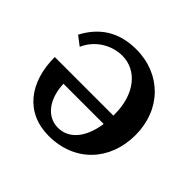

<svg xmlns="http://www.w3.org/2000/svg" viewBox="-134 -663 827 827"><g transform="rotate(45 279.0 -249.5)"><path d="M35 -243C35 -89 116 16 257 16C414 16 519 -95 519 -251C519 -407 410 -515 260 -515C149 -515 80 -462 38 -382L80 -350C109 -417 175 -453 237 -453C325 -453 392 -375 392 -251V-243ZM143 -188H388C374 -92 326 -37 260 -37C192 -37 146 -99 143 -188Z"/></g></svg>

Font: LT Superior Serif Semibold
Style: Regular
Weight: 600
Designer: Daniel Lyons
Foundry: LyonsType
Version: Version 2.120;FEAKit 1.0